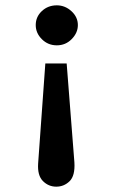

<svg xmlns="http://www.w3.org/2000/svg" viewBox="-20 -617 440 720"><path d="M193 -597Q224 -597 248 -575Q272 -553 272 -523Q272 -494 249 -470.5Q226 -447 193 -447Q160 -447 137 -470Q114 -493 114 -523Q114 -554 137 -575.5Q160 -597 193 -597ZM150 -379H230L259 -8Q262 42 241 62.5Q220 83 191 83Q162 83 141 62Q120 41 123 -4Z"/></svg>

Font: Inconsolata Condensed Black
Style: Regular
Weight: 900
Width: 3
Monospace: yes
Designer: Raph Levien, Cyreal, Brenton Simpson
Foundry: Raph Levien, Cyreal, Google
Version: Version 3.001; ttfautohint (v1.8.2.53-6de2)